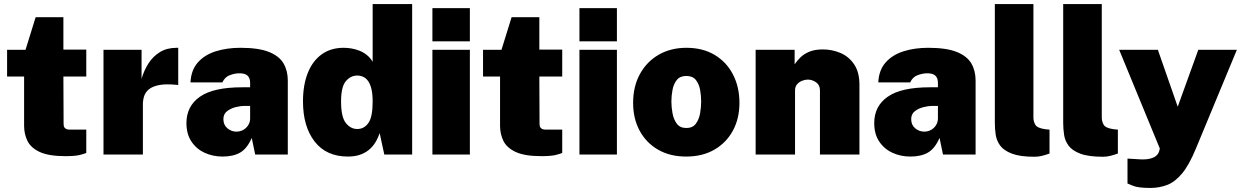

<svg xmlns="http://www.w3.org/2000/svg" viewBox="-20 -763 6130 948"><path d="M303 8Q221.5 8 177.2 -12.2Q133 -32.5 116 -66.5Q99 -100.5 99 -142V-385H15V-517H106L156 -678H293V-518H406V-385H293L294 -151Q294 -139.5 298.2 -133.5Q302.5 -127.5 309.5 -125.2Q316.5 -123 325 -123H406V-8Q395.5 -3 372.5 2.5Q349.5 8 303 8Z M491 0V-517H679V-374Q691 -415.5 713.2 -450.2Q735.5 -485 770 -506Q804.5 -527 852.5 -527Q856 -527 858 -527Q860 -527 860 -527V-343Q858.5 -343.5 857.2 -343.5Q856 -343.5 853.5 -344Q799 -349.5 765.8 -343Q732.5 -336.5 715 -321.8Q697.5 -307 691.5 -287.8Q685.5 -268.5 685.5 -248V0Z M1079 10Q1030.5 10 989.8 -9Q949 -28 924.8 -64.8Q900.5 -101.5 900.5 -155Q900.5 -239 967.2 -285.5Q1034 -332 1175 -332H1215V-354Q1215 -379 1201.2 -390.5Q1187.5 -402 1158 -401Q1138 -400.5 1114 -391.5Q1090 -382.5 1078 -356H920.5Q923.5 -417 957 -454.8Q990.5 -492.5 1045.5 -509.8Q1100.5 -527 1167 -527Q1257 -527 1308 -506.5Q1359 -486 1380 -449.8Q1401 -413.5 1401 -366V0H1240L1223 -82Q1200 -29.5 1166 -9.8Q1132 10 1079 10ZM1147.5 -113Q1161.5 -113 1173.8 -118Q1186 -123 1195 -131.8Q1204 -140.5 1209.2 -151.5Q1214.5 -162.5 1215 -175V-240H1184Q1168.5 -240 1144.5 -234.2Q1120.5 -228.5 1101.8 -214.5Q1083 -200.5 1083 -175Q1083 -146 1102.8 -129.5Q1122.5 -113 1147.5 -113Z M1698 10Q1591 10 1533.5 -64.2Q1476 -138.5 1476 -262Q1476 -343.5 1499.8 -403Q1523.5 -462.5 1568.5 -494.8Q1613.5 -527 1677 -527Q1696.5 -527 1716.5 -523.5Q1736.5 -520 1755.8 -512.2Q1775 -504.5 1791.5 -491.2Q1808 -478 1820 -458V-743H2015V0H1877.5L1854.5 -106Q1845.5 -79 1831.8 -57.5Q1818 -36 1798.8 -21Q1779.5 -6 1754.5 2Q1729.5 10 1698 10ZM1744 -126Q1778 -126 1799 -155.8Q1820 -185.5 1820 -262Q1820 -308 1810.5 -336.2Q1801 -364.5 1784 -377.2Q1767 -390 1744 -390Q1711 -390 1687.5 -362Q1664 -334 1664 -262Q1664 -185.5 1687.5 -155.8Q1711 -126 1744 -126Z M2115 0V-517H2300V0ZM2115 -559V-723H2300V-559Z M2653 8Q2571.5 8 2527.2 -12.2Q2483 -32.5 2466 -66.5Q2449 -100.5 2449 -142V-385H2365V-517H2456L2506 -678H2643V-518H2756V-385H2643L2644 -151Q2644 -139.5 2648.2 -133.5Q2652.5 -127.5 2659.5 -125.2Q2666.5 -123 2675 -123H2756V-8Q2745.5 -3 2722.5 2.5Q2699.5 8 2653 8Z M2841 0V-517H3026V0ZM2841 -559V-723H3026V-559Z M3368 10Q3288 10 3229.2 -24Q3170.5 -58 3138.2 -117.8Q3106 -177.5 3106 -255Q3106 -336.5 3139.8 -397.8Q3173.5 -459 3232.8 -493Q3292 -527 3369 -527Q3450 -527 3508.8 -491.8Q3567.5 -456.5 3599.2 -395Q3631 -333.5 3631 -255Q3631 -178 3598.8 -118.2Q3566.5 -58.5 3507.5 -24.2Q3448.5 10 3368 10ZM3369 -131Q3400 -131 3415.8 -152.2Q3431.5 -173.5 3436.8 -204Q3442 -234.5 3442 -262Q3442 -290 3436.8 -319.2Q3431.5 -348.5 3415.8 -368.2Q3400 -388 3369 -388Q3337.5 -388 3321.8 -368.2Q3306 -348.5 3300.5 -319.2Q3295 -290 3295 -262Q3295 -234.5 3300.5 -204Q3306 -173.5 3321.8 -152.2Q3337.5 -131 3369 -131Z M3711 0V-517H3903.5V-445.5Q3914.5 -462 3931.5 -479Q3948.5 -496 3975.5 -507.5Q4002.5 -519 4043 -519Q4088.5 -519 4129.8 -501.5Q4171 -484 4197.2 -445.5Q4223.5 -407 4223.5 -344V0H4028.5V-317.5Q4028.5 -343 4009.5 -356.5Q3990.5 -370 3968.5 -370Q3954.5 -370 3939.8 -364Q3925 -358 3915.2 -346.2Q3905.5 -334.5 3905.5 -317.5V0Z M4475 10Q4426.5 10 4385.8 -9Q4345 -28 4320.8 -64.8Q4296.5 -101.5 4296.5 -155Q4296.5 -239 4363.2 -285.5Q4430 -332 4571 -332H4611V-354Q4611 -379 4597.2 -390.5Q4583.5 -402 4554 -401Q4534 -400.5 4510 -391.5Q4486 -382.5 4474 -356H4316.5Q4319.5 -417 4353 -454.8Q4386.5 -492.5 4441.5 -509.8Q4496.5 -527 4563 -527Q4653 -527 4704 -506.5Q4755 -486 4776 -449.8Q4797 -413.5 4797 -366V0H4636L4619 -82Q4596 -29.5 4562 -9.8Q4528 10 4475 10ZM4543.5 -113Q4557.5 -113 4569.8 -118Q4582 -123 4591 -131.8Q4600 -140.5 4605.2 -151.5Q4610.5 -162.5 4611 -175V-240H4580Q4564.5 -240 4540.5 -234.2Q4516.5 -228.5 4497.8 -214.5Q4479 -200.5 4479 -175Q4479 -146 4498.8 -129.5Q4518.5 -113 4543.5 -113Z M5088.5 11Q5017 11 4976.8 -4.2Q4936.5 -19.5 4918.5 -44Q4900.5 -68.5 4896.2 -98Q4892 -127.5 4892 -156V-743H5082.5V-182Q5082.5 -163.5 5092 -147Q5101.5 -130.5 5141 -125L5162 -123V-5Q5144.5 1.5 5126 6.2Q5107.5 11 5088.5 11Z M5426 11Q5354.5 11 5314.2 -4.2Q5274 -19.5 5256 -44Q5238 -68.5 5233.8 -98Q5229.5 -127.5 5229.5 -156V-743H5420V-182Q5420 -163.5 5429.5 -147Q5439 -130.5 5478.5 -125L5499.5 -123V-5Q5482 1.5 5463.5 6.2Q5445 11 5426 11Z M5659.5 165Q5599.5 165 5573.2 154Q5547 143 5547 143V20L5596.5 23Q5634.5 26 5656.2 20.8Q5678 15.5 5688 6.8Q5698 -2 5701 -10Q5704 -18 5704.5 -20L5706.5 -30L5506 -517H5697L5795 -236L5896.5 -517H6087L5885 -30Q5851.5 51.5 5816.5 93.5Q5781.5 135.5 5742.8 150.2Q5704 165 5659.5 165Z"/></svg>

Font: Public Sans Thin Black
Style: Regular
Weight: 900
Version: Version 2.001